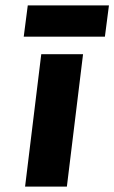

<svg xmlns="http://www.w3.org/2000/svg" viewBox="-20 -692 424 712"><path d="M228 0 288 -491H133L73 0ZM369 -556 384 -672H83L68 -556Z"/></svg>

Font: Falling Sky
Style: ExBdObl
Weight: 400
Designer: Paul D. Hunt
Foundry: Adobe Systems Incorporated
Version: Version 1.02